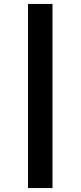

<svg xmlns="http://www.w3.org/2000/svg" viewBox="-20 -760 408 973"><path d="M122 193V-740H246V193Z"/></svg>

Font: Lexend Exa Medium
Style: Regular
Weight: 500
Designer: Bonnie Shaver-Troup, Thomas Jockin
Foundry: Lexend
Version: Version 1.007